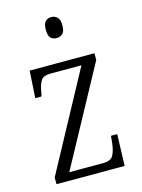

<svg xmlns="http://www.w3.org/2000/svg" viewBox="-114 -815 653 882"><g transform="rotate(-15 212.5 -374.0)"><path d="M43 0V-32L295 -498H151Q114 -498 102.5 -480.5Q91 -463 84 -423L81 -407H51L59 -536H367V-504L114 -38H275Q310 -38 322 -57Q334 -76 339 -116L342 -150H372L367 0ZM218 -648Q201 -648 190 -658.5Q179 -669 179 -698Q179 -726 190 -737Q201 -748 218 -748Q234 -748 246 -737Q258 -726 258 -698Q258 -669 246 -658.5Q234 -648 218 -648Z"/></g></svg>

Font: Noto Serif Lao Condensed Light
Style: Regular
Weight: 300
Width: 3
Designer: Monotype Design Team
Foundry: Monotype Imaging Inc.
Version: Version 2.003; ttfautohint (v1.8.4.7-5d5b)